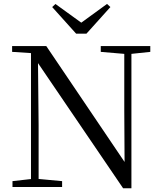

<svg xmlns="http://www.w3.org/2000/svg" viewBox="-20 -966 836 992"><path d="M266.5 -945.4 427.3 -829.1H372.7L533 -945.7L550.4 -929.6L426.5 -791.9H373.5L249.6 -929.6ZM44.5 0V-30.1L150.3 -42.1H171.8L300.9 -30.1V0ZM140.1 0V-704.6H175.7L179.5 -319.3V0ZM500.6 -698V-728H756.5V-698L651.5 -686.9H630.9ZM616.1 6.7 166.9 -653.8 164.7 -655.5 140.7 -691.6 42.6 -698V-728H219.1L641.4 -102.9L623.8 -96.7L622.1 -395.1V-728H659V6.7Z"/></svg>

Font: Noto Serif JP
Style: Regular
Weight: 200
Designer: Ryoko NISHIZUKA 西塚涼子 (kana & ideographs); Frank Grießhammer (Latin, Greek & Cyrillic); Wenlong ZHANG 张文龙 (bopomofo); San
Foundry: Adobe
Version: Version 2.001;hotconv 1.1.0;makeotfexe 2.6.0